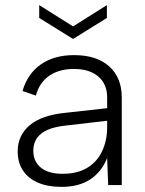

<svg xmlns="http://www.w3.org/2000/svg" viewBox="-20 -722 567 749"><path d="M402 0 398 -106Q377 -52 332.5 -22.5Q288 7 220 7Q166 7 128 -9.5Q90 -26 69.5 -57Q49 -88 49 -131Q49 -194 96 -233.5Q143 -273 236 -282L398 -300V-342Q398 -394 363.5 -423.5Q329 -453 268 -453Q210 -453 171.5 -426Q133 -399 120 -349L68 -367Q87 -434 139 -470.5Q191 -507 269 -507Q357 -507 406 -463Q455 -419 455 -342V0ZM398 -251 235 -232Q171 -225 140.5 -200.5Q110 -176 110 -134Q110 -92 139.5 -68Q169 -44 224 -44Q282 -44 320.5 -67.5Q359 -91 378.5 -132.5Q398 -174 398 -226ZM397 -702V-652L265 -570L133 -652V-702L265 -619Z"/></svg>

Font: Albert Sans Light
Style: Regular
Weight: 300
Designer: Andreas Rasmussen
Foundry: a.Foundry
Version: Version 1.025